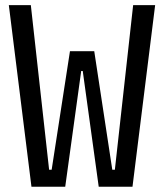

<svg xmlns="http://www.w3.org/2000/svg" viewBox="-20 -713 626 733"><path d="M100.1 0H229L290 -441.9H295.9L356.9 0H485.8L572.3 -693.4H488.3L418.5 -64.9H408.7L339.8 -517.6H247.1L177.2 -64.9H167.5L97.7 -693.4H13.7Z"/></svg>

Font: Cascadia Mono PL SemiLight
Style: Regular
Weight: 350
Monospace: yes
Designer: Aaron Bell
Foundry: Saja Typeworks
Version: Version 2404.023